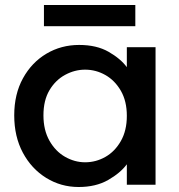

<svg xmlns="http://www.w3.org/2000/svg" viewBox="-20 -740 718 769"><path d="M37 -278Q37 -363 72 -426.5Q107 -490 166 -525Q225 -560 297 -560Q367 -560 415 -532.5Q463 -505 488 -471V-551H603V0H488V-82Q462 -47 413 -19Q364 9 295 9Q224 9 165 -27.5Q106 -64 71.5 -128.5Q37 -193 37 -278ZM488 -276Q488 -335 464 -376.5Q440 -418 402 -439.5Q364 -461 321 -461Q279 -461 240.5 -440Q202 -419 178 -378.5Q154 -338 154 -278Q154 -219 178 -176.5Q202 -134 240.5 -112Q279 -90 321 -90Q364 -90 402 -111.5Q440 -133 464 -175Q488 -217 488 -276ZM156 -720H522V-635H156Z"/></svg>

Font: Poppins Medium
Style: Regular
Weight: 500
Designer: Ninad Kale (Devanagari), Jonny Pinhorn (Latin)
Version: Version 5.002